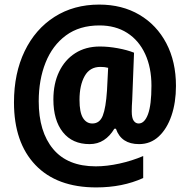

<svg xmlns="http://www.w3.org/2000/svg" viewBox="-20 -739 829 838"><path d="M748 -364Q748 -292 728.5 -234.5Q709 -177 673 -143.5Q637 -110 587 -110Q509 -110 486 -177H479Q460 -145 433 -127.5Q406 -110 371 -110Q296 -110 254.5 -162Q213 -214 213 -305Q213 -374 238 -426Q263 -478 308.5 -507Q354 -536 416 -536Q453 -536 494 -528.5Q535 -521 565 -509L557 -302Q556 -290 555.5 -276.5Q555 -263 555 -253Q555 -224 563.5 -212Q572 -200 585 -200Q611 -200 626 -240.5Q641 -281 641 -365Q641 -444 613.5 -503.5Q586 -563 535 -595.5Q484 -628 414 -628Q327 -628 268 -584.5Q209 -541 179 -466Q149 -391 149 -297Q149 -164 212 -88.5Q275 -13 398 -13Q446 -13 501 -25Q556 -37 605 -58V38Q515 79 400 79Q228 79 134.5 -19Q41 -117 41 -292Q41 -419 87.5 -515.5Q134 -612 218 -665.5Q302 -719 413 -719Q513 -719 588.5 -674.5Q664 -630 706 -550Q748 -470 748 -364ZM327 -303Q327 -249 342 -224.5Q357 -200 383 -200Q415 -200 428.5 -234Q442 -268 447 -344L452 -443Q438 -447 418 -447Q372 -447 349.5 -407Q327 -367 327 -303Z"/></svg>

Font: Noto Sans Tamil Condensed ExtraBold
Style: Regular
Weight: 800
Width: 3
Designer: Jelle Bosma - Monotype Design Team
Foundry: Monotype Imaging Inc.
Version: Version 2.004; ttfautohint (v1.8.4.7-5d5b)